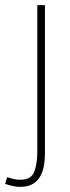

<svg xmlns="http://www.w3.org/2000/svg" viewBox="-50 -498 276 752"><path d="M28 234Q13 234 -3 230Q-19 226 -30 222L-22 196Q-13 199 1 202.5Q15 206 30 206Q72 206 84 175Q96 144 96 98V-478H126V102Q126 148 115 177Q104 206 82.5 220Q61 234 28 234Z"/></svg>

Font: Assistant ExtraLight ExtraLight
Style: Regular
Weight: 250
Version: Version 3.000